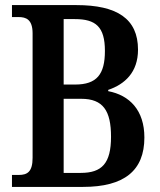

<svg xmlns="http://www.w3.org/2000/svg" viewBox="-20 -734 627 754"><path d="M27 0H306C468 0 547 -64 547 -194C547 -301 489 -360 405 -376V-381C470 -403 522 -450 522 -539C522 -661 439 -714 280 -714H27V-667H53C82 -667 108 -658 108 -603V-114C108 -59 87 -47 54 -47H27ZM275 -402H230V-659H274C356 -659 392 -629 392 -534C392 -442 360 -402 275 -402ZM297 -55H230V-346H299C385 -346 416 -299 416 -197C416 -92 380 -55 297 -55Z"/></svg>

Font: Noto Serif Bengali Condensed SemiBold
Style: Regular
Weight: 600
Width: 3
Designer: Juan Bruce, Universal Thirst, Indian Type Foundry and the Monotype Design Team.
Foundry: Monotype Imaging Inc.
Version: Version 2.003